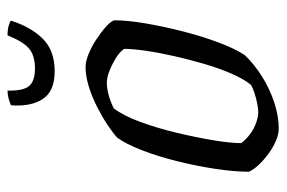

<svg xmlns="http://www.w3.org/2000/svg" viewBox="-142 -600 742 497"><g transform="rotate(-90 228.5 -351.0)"><path d="M145 0Q130 0 113.5 -7Q97 -14 81 -25.5Q65 -37 52 -50.5Q39 -64 33 -77Q33 -116 40.5 -165Q48 -214 60.5 -264Q73 -314 89 -355Q105 -396 121 -418Q133 -429 154 -443Q175 -457 200.5 -470Q226 -483 253 -491.5Q280 -500 304 -500Q318 -500 337 -492.5Q356 -485 375 -472.5Q394 -460 408 -447.5Q422 -435 425 -426Q425 -392 417 -345Q409 -298 396.5 -249Q384 -200 368 -157Q352 -114 335 -88Q311 -63 279 -43Q247 -23 212 -11.5Q177 0 145 0ZM187 -53Q195 -53 208.5 -55.5Q222 -58 236 -62.5Q250 -67 258 -72Q272 -89 286 -120.5Q300 -152 311.5 -191Q323 -230 332 -269.5Q341 -309 346 -343.5Q351 -378 351 -400Q344 -411 328 -421Q312 -431 294.5 -438Q277 -445 263 -445Q250 -445 232.5 -440.5Q215 -436 197 -427Q178 -402 162 -358.5Q146 -315 134 -265Q122 -215 114.5 -170Q107 -125 107 -97Q117 -84 130.5 -74Q144 -64 159.5 -58.5Q175 -53 187 -53ZM293 -580Q241 -580 221 -611Q201 -642 205 -693Q211 -696 221.5 -699Q232 -702 243 -702Q242 -661 255 -646Q268 -631 300 -631Q334 -631 352 -646.5Q370 -662 386 -702Q400 -702 411 -699Q422 -696 424 -693Q408 -642 377.5 -611Q347 -580 293 -580Z"/></g></svg>

Font: Texturina 12pt ExtraLight
Style: Italic
Weight: 250
Italic angle: -11°
Designer: Guillermo Torres Carreño
Foundry: Omnibus-Type
Version: Version 1.002